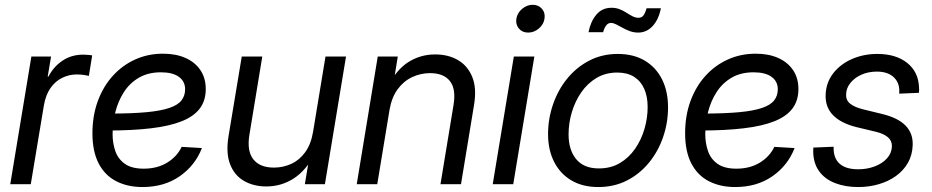

<svg xmlns="http://www.w3.org/2000/svg" viewBox="-20 -754 3814 786"><path d="M22 0 108.4 -522.5H189L175.3 -440.4H178.2Q199.2 -481 235.8 -505.6Q272.5 -530.3 320.8 -530.3Q331.5 -530.3 341.8 -529.3Q352.1 -528.3 357.4 -527.3L343.8 -443.4Q338.4 -444.8 324.7 -447Q311 -449.2 293.5 -449.2Q262.7 -449.2 234.4 -435.3Q206.1 -421.4 186.5 -393.3Q167 -365.2 159.7 -322.8L106 0Z M563.5 11.7Q502.4 11.7 456.1 -12Q409.7 -35.6 384 -84.7Q358.4 -133.8 358.4 -208.5Q358.4 -280.3 380.4 -340.1Q402.3 -399.9 441.7 -443.4Q481 -486.8 533.4 -510.5Q585.9 -534.2 647.5 -534.2Q700.2 -534.2 739.3 -516.8Q778.3 -499.5 800.3 -467Q822.3 -434.6 822.3 -389.2Q822.3 -342.3 797.9 -309.8Q773.4 -277.3 723.9 -257.6Q674.3 -237.8 598.4 -228.8Q522.5 -219.7 419.4 -219.7L431.2 -289.1Q520.5 -289.1 579.8 -294.7Q639.2 -300.3 673.8 -312.3Q708.5 -324.2 723.1 -343.3Q737.8 -362.3 737.8 -388.7Q737.8 -420.9 712.2 -439.5Q686.5 -458 638.7 -458Q586.4 -458 548.8 -436Q511.2 -414.1 487.5 -377.4Q463.9 -340.8 452.4 -295.9Q440.9 -251 440.9 -204.6Q440.9 -168 452.1 -135.5Q463.4 -103 491.2 -83.3Q519 -63.5 568.4 -63.5Q624 -63.5 664.6 -88.4Q705.1 -113.3 723.6 -152.8L806.6 -147.9Q778.8 -76.2 715.3 -32.2Q651.9 11.7 563.5 11.7Z M1070.3 9.3Q1018.1 9.3 978.8 -13.4Q939.5 -36.1 921.9 -81.8Q904.3 -127.4 915.5 -196.3L969.7 -522.5H1053.7L1001 -202.1Q990.2 -136.2 1016.8 -102.1Q1043.5 -67.9 1101.1 -67.9Q1139.2 -67.9 1172.6 -83.3Q1206.1 -98.6 1229.7 -131.3Q1253.4 -164.1 1261.7 -214.8L1312.5 -522.5H1396.5L1310.1 0H1228L1249 -126.5H1270Q1232.9 -55.7 1182.1 -23.2Q1131.3 9.3 1070.3 9.3Z M1574.7 -304.7 1524.4 0H1440.4L1526.4 -522.5H1608.4L1587.9 -395.5L1566.4 -398.4Q1603 -469.2 1652.3 -500.2Q1701.7 -531.2 1761.2 -531.2Q1815.4 -531.2 1855.2 -507.8Q1895 -484.4 1913.6 -438.2Q1932.1 -392.1 1920.4 -323.2L1867.2 0H1783.2L1836.4 -322.8Q1847.7 -389.2 1822 -421.9Q1796.4 -454.6 1740.7 -454.6Q1701.7 -454.6 1667 -438.2Q1632.3 -421.9 1607.9 -388.7Q1583.5 -355.5 1574.7 -304.7Z M1997.1 0 2083.5 -522.5H2167.5L2081.1 0ZM2142.1 -620.6Q2118.2 -620.6 2104.2 -637.2Q2090.3 -653.8 2093.8 -677.2Q2097.7 -701.2 2117.4 -717.8Q2137.2 -734.4 2160.6 -734.4Q2184.6 -734.4 2198.7 -717.8Q2212.9 -701.2 2209 -677.2Q2205.6 -653.8 2185.8 -637.2Q2166 -620.6 2142.1 -620.6Z M2429.2 11.7Q2365.2 11.7 2319.3 -15.4Q2273.4 -42.5 2248.5 -91.3Q2223.6 -140.1 2223.6 -205.1Q2223.6 -267.1 2243.7 -325.9Q2263.7 -384.8 2301.3 -431.4Q2338.9 -478 2391.6 -505.6Q2444.3 -533.2 2509.3 -533.2Q2573.2 -533.2 2619.4 -505.9Q2665.5 -478.5 2690.2 -429.2Q2714.8 -379.9 2714.8 -314.5Q2714.8 -252 2694.8 -193.4Q2674.8 -134.8 2637 -88.4Q2599.1 -42 2546.6 -15.1Q2494.1 11.7 2429.2 11.7ZM2431.6 -64.5Q2480.5 -64.5 2517.6 -86.4Q2554.7 -108.4 2580.1 -145.3Q2605.5 -182.1 2618.4 -226.6Q2631.3 -271 2631.3 -315.9Q2631.3 -358.9 2617.2 -390.6Q2603 -422.4 2575.4 -439.7Q2547.9 -457 2506.8 -457Q2459.5 -457 2422.4 -435.1Q2385.3 -413.1 2359.9 -376.5Q2334.5 -339.8 2321 -294.9Q2307.6 -250 2307.6 -203.6Q2307.6 -140.1 2338.9 -102.3Q2370.1 -64.5 2431.6 -64.5ZM2592.3 -620.6Q2574.7 -620.6 2558.6 -626.5Q2542.5 -632.3 2528.3 -640.4Q2514.2 -648.4 2502.2 -654.3Q2490.2 -660.2 2481.4 -660.2Q2468.3 -660.2 2460.2 -647.9Q2452.1 -635.7 2449.2 -622.1H2389.2Q2397.5 -665.5 2421.1 -693.8Q2444.8 -722.2 2483.4 -722.2Q2502 -722.2 2517.1 -716.1Q2532.2 -710 2544.9 -701.7Q2557.6 -693.4 2569.6 -687.3Q2581.5 -681.2 2593.8 -681.2Q2606.4 -681.2 2613.8 -690.4Q2621.1 -699.7 2627 -720.2H2685.5Q2676.8 -674.8 2652.1 -647.7Q2627.4 -620.6 2592.3 -620.6Z M2989.7 11.7Q2928.7 11.7 2882.3 -12Q2835.9 -35.6 2810.3 -84.7Q2784.7 -133.8 2784.7 -208.5Q2784.7 -280.3 2806.6 -340.1Q2828.6 -399.9 2867.9 -443.4Q2907.2 -486.8 2959.7 -510.5Q3012.2 -534.2 3073.7 -534.2Q3126.5 -534.2 3165.5 -516.8Q3204.6 -499.5 3226.6 -467Q3248.5 -434.6 3248.5 -389.2Q3248.5 -342.3 3224.1 -309.8Q3199.7 -277.3 3150.1 -257.6Q3100.6 -237.8 3024.7 -228.8Q2948.7 -219.7 2845.7 -219.7L2857.4 -289.1Q2946.8 -289.1 3006.1 -294.7Q3065.4 -300.3 3100.1 -312.3Q3134.8 -324.2 3149.4 -343.3Q3164.1 -362.3 3164.1 -388.7Q3164.1 -420.9 3138.4 -439.5Q3112.8 -458 3064.9 -458Q3012.7 -458 2975.1 -436Q2937.5 -414.1 2913.8 -377.4Q2890.1 -340.8 2878.7 -295.9Q2867.2 -251 2867.2 -204.6Q2867.2 -168 2878.4 -135.5Q2889.6 -103 2917.5 -83.3Q2945.3 -63.5 2994.6 -63.5Q3050.3 -63.5 3090.8 -88.4Q3131.3 -113.3 3149.9 -152.8L3232.9 -147.9Q3205.1 -76.2 3141.6 -32.2Q3078.1 11.7 2989.7 11.7Z M3493.2 11.7Q3440.4 11.7 3399.2 -4.2Q3357.9 -20 3334.2 -51.8Q3310.5 -83.5 3309.1 -130.9Q3309.1 -135.7 3309.3 -140.4Q3309.6 -145 3309.6 -149.9L3392.6 -153.3Q3391.1 -107.4 3416.7 -84.2Q3442.4 -61 3493.2 -61Q3529.8 -61 3560.8 -72.8Q3591.8 -84.5 3611.1 -105.7Q3630.4 -127 3631.3 -154.8Q3631.8 -177.7 3615 -192.1Q3598.1 -206.5 3566.4 -214.4L3484.9 -233.9Q3421.4 -250 3389.6 -283.2Q3357.9 -316.4 3359.9 -366.2Q3361.8 -416.5 3391.1 -454.1Q3420.4 -491.7 3468 -512.5Q3515.6 -533.2 3571.3 -533.2Q3647.5 -533.2 3693.4 -496.8Q3739.3 -460.4 3742.2 -397.9Q3742.7 -392.1 3742.7 -386.2Q3742.7 -380.4 3741.7 -374L3661.1 -370.6Q3665 -411.6 3640.4 -436.3Q3615.7 -460.9 3569.8 -460.9Q3534.7 -460.9 3506.3 -448.2Q3478 -435.5 3461.2 -414.3Q3444.3 -393.1 3443.8 -368.2Q3442.4 -344.2 3460 -329.8Q3477.5 -315.4 3512.7 -306.6L3592.3 -287.1Q3656.7 -271.5 3687.5 -239.5Q3718.3 -207.5 3716.3 -159.2Q3714.8 -119.1 3696.8 -87.4Q3678.7 -55.7 3647.7 -33.4Q3616.7 -11.2 3577.1 0.2Q3537.6 11.7 3493.2 11.7Z"/></svg>

Font: Inter 28pt
Style: Italic
Weight: 400
Italic angle: -9.3988°
Designer: Rasmus Andersson
Foundry: rsms
Version: Version 4.001;git-66647c0bb